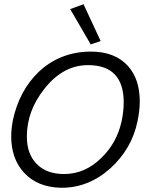

<svg xmlns="http://www.w3.org/2000/svg" viewBox="-20 -876 703 908"><path d="M630 -301Q603 -172 502 -80Q398 13 269 12Q157 10 93 -60Q33 -126 33 -231Q33 -266 41 -308Q71 -447 162 -535Q262 -630 406 -632Q523 -633 585 -564Q641 -502 641 -396Q641 -353 630 -301ZM555 -302Q565 -348 565 -392Q565 -568 396 -568Q278 -568 190 -456Q107 -352 107 -230Q107 -148 153.5 -100.5Q200 -53 283 -53Q382 -53 459 -129Q532 -199 555 -302ZM375 -856 456 -682 409 -666 312 -833Z"/></svg>

Font: GFS Neohellenic Rg
Style: Italic
Weight: 400
Italic angle: -12°
Designer: Takis Katsoulidis and George D. Matthiopoulos
Foundry: Takis Katsoulidis and George D. Matthiopoulos
Version: Version 1.0